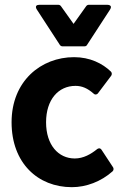

<svg xmlns="http://www.w3.org/2000/svg" viewBox="-20 -752 502 796"><path d="M28 -245C28 -76 137 24 278 24C337 24 399 1 447 -42C451 -46 452 -53 449 -58L401 -131C395 -140 387 -137 383 -134C357 -113 326 -95 290 -95C222 -95 171 -151 171 -245C171 -339 222 -396 293 -396C320 -396 343 -386 368 -364C375 -357 383 -361 386 -365L441 -438C444 -442 445 -450 440 -455C405 -489 353 -515 287 -515C150 -515 28 -416 28 -245ZM228 -566C230 -563 234 -560 238 -560H331C335 -560 339 -562 341 -566L436 -712C449 -732 426 -732 426 -732H347C343 -732 339 -729 337 -726L285 -653L233 -726C231 -729 227 -732 223 -732H143C119 -732 133 -712 133 -712Z"/></svg>

Font: Falling Sky
Style: Bd
Weight: 700
Designer: Paul D. Hunt
Foundry: Adobe Systems Incorporated
Version: Version 1.02